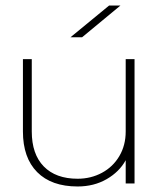

<svg xmlns="http://www.w3.org/2000/svg" viewBox="-20 -664 570 695"><path d="M63 -188V-450H95V-188Q95 -106 138.5 -61.5Q182 -17 261 -17Q309 -17 349 -38.5Q389 -60 412 -99Q435 -138 435 -188V-450H467V0H435V-84Q412 -42 366 -15.5Q320 11 261 11Q166 11 114.5 -41Q63 -93 63 -188ZM375 -644H416L277 -529H235Z"/></svg>

Font: Poiret One
Style: Regular
Weight: 400
Designer: Denis Masharov (denis.masharov@gmail.com), Cyreal (Charset Expansion)
Foundry: Denis Masharov
Version: Version 1.101